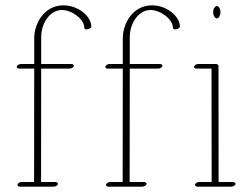

<svg xmlns="http://www.w3.org/2000/svg" viewBox="-20 -697 939 726"><path d="M786.1 -650.9C786.1 -638.2 792.5 -627.4 799.8 -627.4C807.1 -627.4 813.5 -638.2 813.5 -650.9C813.5 -663.6 807.1 -674.3 799.8 -674.3C792.5 -674.3 786.1 -663.6 786.1 -650.9ZM713.9 -443.8C713.9 -439.9 717.8 -437.5 723.6 -437.5H779.8L780.3 -8.8H733.4C726.6 -8.8 719.7 -4.9 717.8 0C715.8 4.9 720.2 8.8 727.1 8.8H854C860.8 8.8 870.6 4.4 870.6 -2C870.6 -5.9 866.2 -8.8 860.4 -8.8H806.6L806.2 -448.2C806.2 -451.7 801.8 -455.1 795.9 -455.1H730C723.1 -455.1 713.9 -450.7 713.9 -443.8ZM548.8 -659.2C587.4 -659.2 633.8 -624 633.8 -592.3C633.8 -587.8 637.7 -585.9 642.5 -585.9C650.2 -585.9 660.2 -590.7 660.2 -596.7C660.2 -635.7 609.9 -676.8 555.2 -676.8C501.5 -676.8 467.3 -639.6 453.1 -600.6C447.3 -585 444.3 -568.4 444.3 -551.3V-455.1H394.5C387.7 -455.1 378.4 -450.7 378.4 -443.8C378.4 -439.9 382.3 -437.5 388.2 -437.5H444.3L443.8 -8.8H397C390.1 -8.8 383.3 -4.9 381.3 0C379.4 4.9 383.8 8.8 390.6 8.8H517.6C524.4 8.8 531.7 4.9 533.7 0C535.6 -4.9 530.8 -8.8 523.9 -8.8H470.2L470.7 -437.5H577.6C584.5 -437.5 591.8 -441.4 593.8 -446.3C595.7 -451.2 590.8 -455.1 584 -455.1H470.7V-555.7C470.7 -612.3 505.9 -659.2 548.8 -659.2ZM213.9 -659.2C252.4 -659.2 298.8 -624 298.8 -592.3C298.8 -587.8 302.7 -585.9 307.5 -585.9C315.2 -585.9 325.2 -590.7 325.2 -596.7C325.2 -635.7 274.9 -676.8 220.2 -676.8C166.5 -676.8 132.3 -639.6 118.2 -600.6C112.3 -585 109.4 -568.4 109.4 -551.3V-455.1H59.6C52.7 -455.1 43.5 -450.7 43.5 -443.8C43.5 -439.9 47.4 -437.5 53.2 -437.5H109.4L108.9 -8.8H62C55.2 -8.8 48.3 -4.9 46.4 0C44.4 4.9 48.8 8.8 55.7 8.8H182.6C189.5 8.8 196.8 4.9 198.7 0C200.7 -4.9 195.8 -8.8 189 -8.8H135.3L135.7 -437.5H242.7C249.5 -437.5 256.8 -441.4 258.8 -446.3C260.7 -451.2 255.9 -455.1 249 -455.1H135.7V-555.7C135.7 -612.3 170.9 -659.2 213.9 -659.2Z"/></svg>

Font: WireWyrm
Style: Light
Weight: 200
Version: Version 001.000